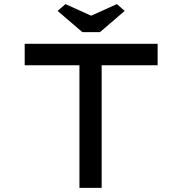

<svg xmlns="http://www.w3.org/2000/svg" viewBox="-20 -913 886 933"><path d="M366 0V-596H100V-700H746V-596H474V0ZM380 -757 260 -860 298 -893 438 -830H408L548 -893L586 -860L466 -757Z"/></svg>

Font: Lexend Zetta
Style: Regular
Weight: 400
Designer: Bonnie Shaver-Troup, Thomas Jockin
Foundry: Lexend
Version: Version 1.007